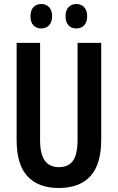

<svg xmlns="http://www.w3.org/2000/svg" viewBox="-20 -928 587 958"><path d="M485 -231Q485 -108 431 -49Q377 10 273 10Q171 10 117 -48.5Q63 -107 63 -229V-714H180V-231Q180 -158 204 -126Q228 -94 274 -94Q321 -94 344 -125.5Q367 -157 367 -232V-714H485ZM132 -847Q132 -877 147 -892.5Q162 -908 186 -908Q210 -908 225 -892Q240 -876 240 -847Q240 -818 225 -802Q210 -786 186 -786Q162 -786 147 -801.5Q132 -817 132 -847ZM307 -847Q307 -877 322 -892.5Q337 -908 361 -908Q385 -908 400 -892Q415 -876 415 -847Q415 -818 400 -802Q385 -786 361 -786Q336 -786 321.5 -802Q307 -818 307 -847Z"/></svg>

Font: Noto Sans Khmer UI ExtraCondensed SemiBold
Style: Regular
Weight: 600
Width: 2
Designer: Danh Hong and the Monotype Design Team
Foundry: Monotype Imaging Inc.
Version: Version 2.002; ttfautohint (v1.8.4.7-5d5b)